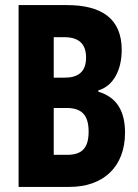

<svg xmlns="http://www.w3.org/2000/svg" viewBox="-20 -734 540 754"><path d="M53 0H253C386 0 471 -79 471 -213C471 -296 440 -352 366 -374V-379C425 -396 458 -459 458 -538C458 -660 380 -714 243 -714H53ZM234 -429H191V-588H232C287 -588 318 -564 318 -508C318 -452 287 -429 234 -429ZM244 -126H191V-310H241C302 -310 328 -281 328 -217C328 -154 303 -126 244 -126Z"/></svg>

Font: Noto Sans Mono ExtraCondensed ExtraBold
Style: Regular
Weight: 800
Width: 2
Designer: Monotype Design Team
Foundry: Monotype Imaging Inc.
Version: Version 2.014